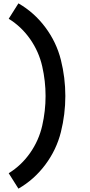

<svg xmlns="http://www.w3.org/2000/svg" viewBox="-20 -938 540 1146"><path d="M90 188 32 96Q108 49 160 -25.5Q212 -100 232 -188Q252 -276 252 -365Q252 -454 232 -542Q212 -630 160 -704.5Q108 -779 32 -826L90 -918Q184 -864 250.5 -775Q317 -686 343.5 -580Q370 -474 370 -365Q370 -256 343.5 -150Q317 -44 250.5 45Q184 134 90 188Z"/></svg>

Font: Iosevka SS01
Style: Bold
Weight: 700
Monospace: yes
Designer: Belleve Invis
Foundry: Belleve Invis
Version: 2.3.3; ttfautohint (v1.8.3)